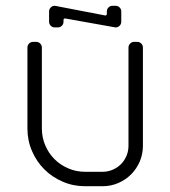

<svg xmlns="http://www.w3.org/2000/svg" viewBox="-20 -645 590 665"><path d="M335 -50H275C254.3 -50 234.8 -53.9 216.5 -61.8C198.2 -69.6 182.2 -80.2 168.8 -93.8C155.2 -107.2 144.6 -123.2 136.8 -141.5C128.9 -159.8 125 -179.3 125 -200V-480C125 -485.7 123.1 -490.4 119.2 -494.2C115.4 -498.1 110.7 -500 105 -500H95C89.3 -500 84.6 -498.1 80.8 -494.2C76.9 -490.4 75 -485.7 75 -480V-200C75 -172.3 80.2 -146.3 90.8 -122C101.2 -97.7 115.5 -76.5 133.5 -58.5C151.5 -40.5 172.7 -26.2 197 -15.8C221.3 -5.2 247.3 0 275 0H335C354.3 0 372.5 -3.7 389.5 -11C406.5 -18.3 421.3 -28.3 434 -41C446.7 -53.7 456.7 -68.5 464 -85.5C471.3 -102.5 475 -120.7 475 -140V-480C475 -485.7 473.1 -490.4 469.2 -494.2C465.4 -498.1 460.7 -500 455 -500H445C439.3 -500 434.6 -498.1 430.8 -494.2C426.9 -490.4 425 -485.7 425 -480V-140C425 -127.7 422.7 -116 418 -105C413.3 -94 406.9 -84.4 398.8 -76.2C390.6 -68.1 381 -61.7 370 -57C359 -52.3 347.3 -50 335 -50ZM200 -576C200 -577.7 200.6 -579 201.8 -580C202.9 -581 204.3 -581.3 206 -581L380 -550C385.7 -550 390.4 -551.9 394.2 -555.8C398.1 -559.6 400 -564.3 400 -570V-605C400 -610.7 398.1 -615.4 394.2 -619.2C390.4 -623.1 385.7 -625 380 -625H370C364.3 -625 359.6 -623.1 355.8 -619.2C351.9 -615.4 350 -610.7 350 -605V-596.5C350 -594.8 349.4 -593.5 348.2 -592.5C347.1 -591.5 345.7 -591.2 344 -591.5L170 -625C164.3 -625 159.6 -623.1 155.8 -619.2C151.9 -615.4 150 -610.7 150 -605V-570C150 -564.3 151.9 -559.6 155.8 -555.8C159.6 -551.9 164.3 -550 170 -550H180C185.7 -550 190.4 -551.9 194.2 -555.8C198.1 -559.6 200 -564.3 200 -570Z"/></svg>

Font: lerotica
Style: Regular
Weight: 400
Designer: defharo
Foundry: deFharo
Version: Version 1.001 2011